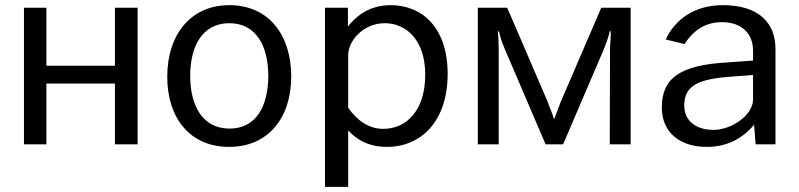

<svg xmlns="http://www.w3.org/2000/svg" viewBox="-20 -560 3100 745"><path d="M73 -530V0H160V-236H426V0H514V-530H426V-305H160V-530Z M869 10C1021 10 1110 -103 1110 -263C1110 -425 1022 -540 870 -540C720 -540 629 -426 629 -262C629 -102 717 10 869 10ZM871 -61C765 -61 718 -151 718 -266C718 -380 765 -470 870 -470C974 -470 1021 -381 1021 -266C1021 -150 975 -61 871 -61Z M1331 165V-54C1378 -4 1429 10 1481 10C1617 10 1717 -93 1717 -273C1717 -453 1618 -540 1496 -540C1403 -540 1354 -487 1330 -457V-530H1241V165ZM1467 -60C1411 -60 1365 -93 1331 -142V-346C1331 -402 1390 -470 1473 -470C1555 -470 1630 -406 1630 -270C1630 -135 1560 -60 1467 -60Z M1834 0H1915V-369C1915 -392 1914 -415 1912 -438H1916C1921 -415 1930 -390 1939 -369L2097 0H2165L2323 -369C2332 -392 2341 -415 2346 -439H2350C2350 -429 2349 -418 2349 -406C2348 -394 2347 -381 2347 -369L2346 0H2427V-530H2313L2155 -163C2150 -150 2146 -139 2142 -128C2138 -119 2135 -109 2132 -101H2128C2127 -108 2123 -118 2119 -129C2114 -139 2110 -151 2106 -163L1948 -530H1834Z M2722 10C2798 10 2859 -20 2906 -76L2912 0H2989V-370C2989 -474 2921 -540 2785 -540C2676 -540 2600 -486 2563 -407L2636 -389C2674 -448 2723 -474 2781 -474C2856 -474 2902 -432 2902 -363V-325L2805 -318C2623 -308 2548 -260 2548 -143C2548 -46 2618 10 2722 10ZM2748 -56C2681 -56 2635 -91 2635 -151C2635 -231 2695 -254 2821 -263L2902 -269V-174C2902 -114 2820 -56 2748 -56Z"/></svg>

Font: Cheyenne Sans
Style: Regular
Weight: 400
Designer: The Public Sans project authors (U.S. Web Design System), Libre Franklin designed by Pablo Impallari and Rodrigo Fuenzal
Foundry: The Cheyenne Sans Project Authors
Version: Version 2.007